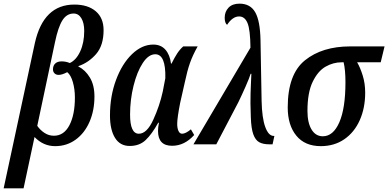

<svg xmlns="http://www.w3.org/2000/svg" viewBox="-51 -790 2125 1051"><path d="M140 -555Q187 -765 356 -765Q430 -765 473 -728.5Q516 -692 516 -625Q516 -541 475 -494Q434 -447 378 -428V-426Q416 -407 441 -365.5Q466 -324 466 -262Q466 -185 439 -123Q412 -61 363 -25.5Q314 10 251 10Q186 10 138 -40L78 241H-31ZM359 -256Q359 -301 348 -340Q337 -379 317 -395Q289 -380 270 -380Q256 -380 247.5 -388.5Q239 -397 239 -410Q239 -431 251.5 -442.5Q264 -454 286 -454Q310 -454 331 -445Q366 -461 388 -508.5Q410 -556 410 -621Q410 -664 394.5 -690Q379 -716 352 -716Q314 -716 290.5 -678.5Q267 -641 250 -559L153 -101Q169 -78 192.5 -62.5Q216 -47 244 -47Q299 -47 329 -104.5Q359 -162 359 -256Z M551 -158Q551 -263 584 -352Q617 -441 671.5 -493.5Q726 -546 788 -546Q830 -546 854.5 -518Q879 -490 885 -442H888Q905 -476 919 -497.5Q933 -519 952 -536H1031Q1004 -488 989 -445.5Q974 -403 961 -341L935 -226Q919 -144 919 -112Q919 -88 926 -73Q933 -58 946 -58Q965 -58 994 -82L1012 -51Q959 8 891 8Q814 8 814 -73Q814 -93 819 -118H815Q780 -55 746 -23Q712 9 659 9Q606 9 578.5 -35.5Q551 -80 551 -158ZM840 -289 854 -362Q857 -493 799 -493Q762 -493 730.5 -445Q699 -397 680 -320.5Q661 -244 661 -163Q661 -58 709 -58Q753 -58 788 -134.5Q823 -211 840 -289Z M1320 -529Q1319 -627 1304 -663.5Q1289 -700 1258 -700Q1222 -700 1192 -654Q1179 -664 1179 -693Q1179 -726 1200 -748Q1221 -770 1260 -770Q1319 -770 1346 -723Q1373 -676 1375 -570L1381 -238Q1383 -144 1401 -95Q1419 -46 1447 -46H1451L1441 0H1423Q1389 0 1368 -11.5Q1347 -23 1335.5 -55Q1324 -87 1322 -148Q1320 -198 1320 -225Q1320 -281 1322.5 -329.5Q1325 -378 1325 -386H1321Q1314 -363 1293 -315.5Q1272 -268 1254 -231L1133 0H1008Z M1524 -202Q1524 -384 1618.5 -460Q1713 -536 1866 -536H2054L2033 -449H1904Q1921 -420 1934.5 -376.5Q1948 -333 1948 -283Q1948 -199 1918.5 -132.5Q1889 -66 1834 -28Q1779 10 1705 10Q1618 10 1571 -47.5Q1524 -105 1524 -202ZM1840 -340Q1840 -407 1830 -449H1819Q1773 -449 1731 -425Q1689 -401 1660.5 -342Q1632 -283 1632 -183Q1632 -118 1654.5 -81Q1677 -44 1716 -44Q1773 -44 1806.5 -120.5Q1840 -197 1840 -340Z"/></svg>

Font: Noto Serif CondSemiBold
Style: Italic
Weight: 600
Width: 3
Italic angle: -12°
Designer: Monotype Design Team
Foundry: Monotype Imaging Inc.
Version: Version 1.001